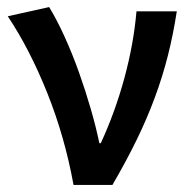

<svg xmlns="http://www.w3.org/2000/svg" viewBox="-20 -523 539 543"><path d="M188 0Q163 -137 113.5 -260.5Q64 -384 2 -477L119 -503Q141 -467 163 -418.5Q185 -370 203.5 -318Q222 -266 237 -214Q252 -162 261 -118H265Q306 -207 332 -303Q358 -399 366 -491H480Q470 -426 455 -366.5Q440 -307 418 -247.5Q396 -188 366.5 -127.5Q337 -67 298 0Z"/></svg>

Font: CV Source Sans Light
Style: Bold
Weight: 600
Designer: Paul D. Hunt
Foundry: Adobe Systems Incorporated
Version: Version 3.001